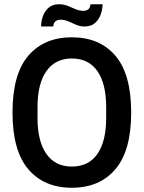

<svg xmlns="http://www.w3.org/2000/svg" viewBox="-20 -874 678 906"><path d="M319 12Q188 12 113.5 -75.5Q39 -163 39 -343Q39 -524 113.5 -611Q188 -698 319 -698Q450 -698 524.5 -611Q599 -524 599 -343Q599 -163 524.5 -75.5Q450 12 319 12ZM319 -88Q398 -88 439.5 -147.5Q481 -207 481 -318V-368Q481 -479 439.5 -538.5Q398 -598 319 -598Q241 -598 199 -538.5Q157 -479 157 -368V-318Q157 -207 199 -147.5Q241 -88 319 -88ZM174 -749Q174 -773 182.5 -797.5Q191 -822 210 -838Q229 -854 259 -854Q280 -854 299 -846.5Q318 -839 336 -831Q354 -823 373 -823Q387 -823 396 -829.5Q405 -836 407 -854H464Q464 -831 455.5 -806.5Q447 -782 428.5 -765.5Q410 -749 379 -749Q358 -749 339.5 -757Q321 -765 303 -773Q285 -781 265 -781Q252 -781 242.5 -774Q233 -767 231 -749Z"/></svg>

Font: Archivo Narrow SemiBold
Style: Regular
Weight: 600
Designer: Hector Gatti
Foundry: Omnibus-Type
Version: Version 3.002